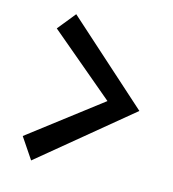

<svg xmlns="http://www.w3.org/2000/svg" viewBox="-98 -724 721 800"><g transform="rotate(15 262.5 -323.5)"><path d="M491.2 -320.8 108.9 -4.9 48.8 -94.2 352.1 -326.2 69.8 -564 132.8 -642.1Z"/></g></svg>

Font: McLaren
Style: Regular
Weight: 400
Designer: Astigmatic (AOETI)
Foundry: Astigmatic (AOETI)
Version: Version 1.000